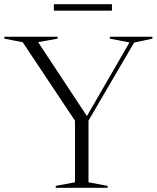

<svg xmlns="http://www.w3.org/2000/svg" viewBox="-30 -889 743 909"><path d="M77.5 -689 -9.5 -706V-715H242.5V-706L150.5 -689.5L381.5 -339.5L583 -688L490 -706V-715H691.5V-706L605 -687.5L389 -318V-26L479.5 -9V0H234V-9L325 -26V-317.5ZM225 -838.5V-869H500V-838.5Z"/></svg>

Font: Newsreader Display Light
Style: Regular
Weight: 300
Designer: Hugues Gentile
Foundry: Production Type
Version: Version 1.001